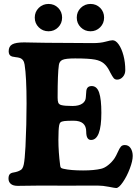

<svg xmlns="http://www.w3.org/2000/svg" viewBox="-20 -922 701 960"><path d="M222.7 -765.6Q193.8 -765.6 173.8 -785.4Q153.8 -805.2 153.8 -834Q153.8 -862.8 173.8 -882.6Q193.8 -902.3 222.7 -902.3Q251.5 -902.3 271 -882.6Q290.5 -862.8 290.5 -834Q290.5 -805.2 270.8 -785.4Q251 -765.6 222.7 -765.6ZM432.6 -765.6Q403.8 -765.6 383.8 -785.4Q363.8 -805.2 363.8 -834Q363.8 -862.8 383.8 -882.6Q403.8 -902.3 432.6 -902.3Q461.4 -902.3 481 -882.6Q500.5 -862.8 500.5 -834Q500.5 -805.2 480.7 -785.4Q460.9 -765.6 432.6 -765.6ZM183.1 5.9Q161.6 5.9 125.7 6.6Q89.8 7.3 68.8 7.3Q45.4 7.3 33.9 -2.7Q22.5 -12.7 22.5 -28.8Q22.5 -43.5 28.3 -50.5Q34.2 -57.6 47.9 -59.6Q68.8 -63 81.5 -70.8Q93.8 -75.7 98.9 -100.1Q104 -124.5 107.4 -189Q112.8 -301.8 112.8 -404.8Q112.8 -538.1 103 -599.1Q99.1 -626.5 77.1 -632.8Q71.3 -634.8 58.3 -636.2Q45.4 -637.7 41 -639.2Q23.4 -644 23.4 -665.5Q23.4 -689.9 41 -700Q58.6 -710 100.6 -710Q116.7 -710 154.1 -709Q191.4 -708 212.9 -708Q243.7 -708 329.6 -707.3Q415.5 -706.5 445.3 -706.5Q481.9 -706.5 507.6 -713.6Q533.2 -720.7 543 -720.7Q558.6 -720.7 573.2 -700.2Q587.9 -679.7 597.2 -645Q606.4 -610.4 606.4 -571.3Q606.4 -551.3 594.2 -537.6Q582 -523.9 565.4 -523.9Q554.7 -523.9 548.3 -531.5Q542 -539.1 531.2 -559.6Q528.8 -564.5 527.3 -567.4Q515.6 -590.8 499.3 -604.7Q482.9 -618.7 455.1 -624Q424.3 -629.9 355.5 -629.9Q308.6 -629.9 292.7 -622.8Q276.9 -615.7 274.4 -597.2Q268.1 -554.7 268.1 -434.1Q268.1 -416 271.5 -408.2Q274.9 -400.4 285.2 -397Q301.3 -392.1 342.3 -392.1Q374.5 -392.1 391.6 -404.1Q408.7 -416 409.2 -436Q411.1 -464.8 411.6 -467.8Q414.6 -491.7 438.5 -491.7Q464.8 -491.7 475.8 -458.7Q486.8 -425.8 486.8 -357.9Q486.8 -222.2 435.1 -222.2Q411.1 -222.2 411.1 -263.7Q411.1 -318.4 348.1 -318.4Q315.4 -318.4 301.8 -316.7Q288.1 -314.9 283 -310.5Q277.8 -306.2 275.9 -295.9Q272 -276.4 272 -223.1Q272 -162.6 280.8 -95.2Q281.7 -86.4 284.7 -83.3Q287.6 -80.1 297.4 -78.1Q333 -69.8 395.5 -69.8Q450.7 -69.8 485.4 -78.1Q502.9 -82 521.2 -96.7Q539.6 -111.3 553.2 -131.3Q560.5 -142.6 569.1 -161.9Q577.6 -181.2 584.5 -189Q591.3 -196.8 604 -196.8Q623 -196.8 633.3 -180.9Q643.6 -165 643.6 -142.1Q643.6 -117.2 628.9 -78.6Q614.3 -40 594.2 -11Q574.2 18.1 561 18.1Q554.7 18.1 524.4 12Q494.1 5.9 467.8 5.9Q436.5 5.9 383.5 6.1Q330.6 6.3 311.5 6.3Q289.6 6.3 246.8 6.1Q204.1 5.9 183.1 5.9Z"/></svg>

Font: Cooper*
Style: Bold
Weight: 700
Designer: Owen Earl
Foundry: indestructible type*
Version: Version 0.001